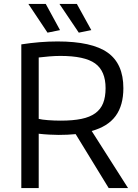

<svg xmlns="http://www.w3.org/2000/svg" viewBox="-20 -962 704 982"><path d="M383 -795 284 -942H373L447 -808ZM223 -795 125 -942H214L287 -808ZM291 -345Q353 -345 396.5 -354Q440 -363 467.5 -383Q495 -403 507.5 -434.5Q520 -466 520 -511Q520 -599 466.5 -637.5Q413 -676 289 -676Q263 -676 232 -673.5Q201 -671 178 -668V-354Q193 -350 225 -347.5Q257 -345 291 -345ZM367 -276Q347 -274 325 -273Q303 -272 280 -272Q260 -272 232 -273.5Q204 -275 178 -278V0H89V-735Q185 -750 274 -750Q450 -750 530.5 -693Q611 -636 611 -511Q611 -423 571.5 -369Q532 -315 449 -292L635 0H536Z"/></svg>

Font: EncodeSans
Style: Regular
Weight: 400
Designer: Pablo Impallari, Andres Torresi
Foundry: Pablo Impallari, Andres Torresi
Version: Version 1.000; ttfautohint (v1.4.1)